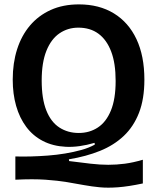

<svg xmlns="http://www.w3.org/2000/svg" viewBox="-20 -694 716 875"><path d="M631 142Q565 156 518 159.5Q471 163 434.5 159.5Q398 156 362.5 149.5Q327 143 285.5 136Q244 129 187.5 125Q131 121 50 125V19Q83 20 120.5 19Q158 18 198 15Q238 12 277 5.5Q316 -1 350.5 -10.5Q385 -20 412 -35L411 -43Q339 -22 280 -25Q221 -28 175.5 -51.5Q130 -75 99.5 -116Q69 -157 53.5 -211.5Q38 -266 38 -331Q38 -407 58 -469.5Q78 -532 116.5 -577.5Q155 -623 211 -648.5Q267 -674 340 -674Q432 -674 499 -633Q566 -592 602 -515.5Q638 -439 638 -331Q638 -243 613.5 -180Q589 -117 544 -74.5Q499 -32 436 -6.5Q373 19 294 32L295 40Q350 47 393 52Q436 57 473.5 57Q511 57 549 52Q587 47 631 34ZM339 -88Q388 -88 426 -113Q464 -138 485.5 -190.5Q507 -243 507 -325Q507 -406 486.5 -459.5Q466 -513 428.5 -540.5Q391 -568 337 -568Q289 -568 251 -542Q213 -516 191.5 -462.5Q170 -409 170 -327Q170 -244 191 -191Q212 -138 250.5 -113Q289 -88 339 -88Z"/></svg>

Font: Bricolage Grotesque 72pt SemiBold
Style: Regular
Weight: 600
Version: Version 1.001;gftools[0.9.33.dev8+g029e19f]